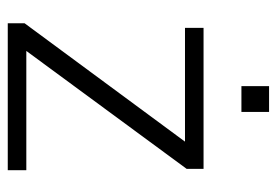

<svg xmlns="http://www.w3.org/2000/svg" viewBox="-132 -598 730 507"><g transform="rotate(90 233.5 -345.0)"><path d="M42 0V-44.5L354.5 -468H54V-517H426.5V-472.5L115 -49H430V0ZM208 -617V-690H276V-617Z"/></g></svg>

Font: Public Sans Thin ExtraLight
Style: Regular
Weight: 250
Version: Version 1.007